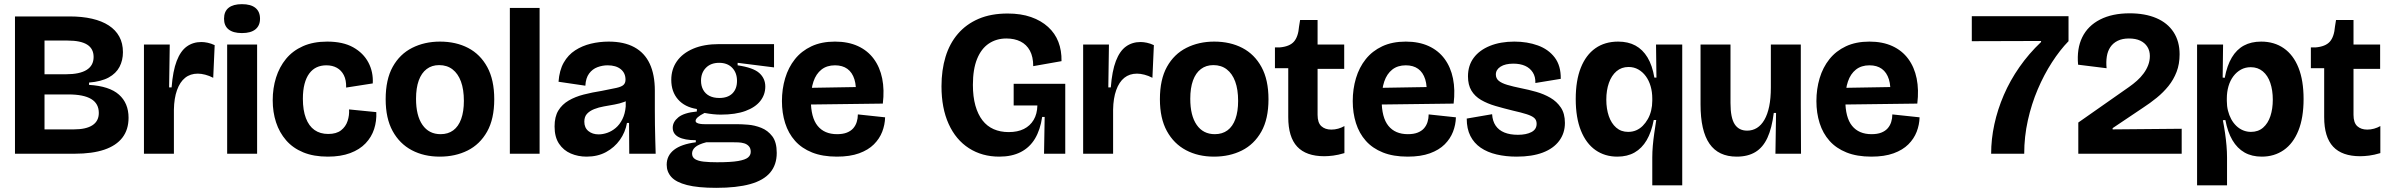

<svg xmlns="http://www.w3.org/2000/svg" viewBox="-20 -739 11490 923"><path d="M52 0V-660H314Q375 -660 422.5 -649Q470 -638 503 -616.5Q536 -595 553.5 -563Q571 -531 571 -488Q571 -449 554.5 -417.5Q538 -386 502.5 -366.5Q467 -347 408 -342V-331Q506 -325 552 -284Q598 -243 598 -173Q598 -116 568.5 -77.5Q539 -39 481.5 -19.5Q424 0 339 0ZM194 -117H335Q394 -117 424.5 -137Q455 -157 455 -196Q455 -241 418.5 -263Q382 -285 309 -285H194ZM194 -382H297Q363 -382 396.5 -403Q430 -424 430 -465Q430 -505 399 -524.5Q368 -544 305 -544H194Z M672 0V-270V-525H796L793 -319H805Q811 -398 829.5 -446Q848 -494 878 -515.5Q908 -537 948 -537Q962 -537 978.5 -533.5Q995 -530 1012 -522L1005 -365Q986 -375 966.5 -380Q947 -385 931 -385Q895 -385 870 -365Q845 -345 831 -306Q817 -267 816 -212V0Z M1072 0V-525H1216V0ZM1143 -580Q1101 -580 1079 -597.5Q1057 -615 1057 -649Q1057 -684 1079 -701.5Q1101 -719 1143 -719Q1186 -719 1208 -701Q1230 -683 1230 -649Q1230 -616 1208 -598Q1186 -580 1143 -580Z M1556 14Q1488 14 1438 -6.5Q1388 -27 1355.5 -64.5Q1323 -102 1307 -151Q1291 -200 1291 -257Q1291 -315 1307 -366Q1323 -417 1355 -456Q1387 -495 1436.5 -517Q1486 -539 1553 -539Q1629 -539 1678 -511.5Q1727 -484 1751 -438.5Q1775 -393 1772 -338L1644 -318Q1645 -354 1633 -377.5Q1621 -401 1599.5 -413Q1578 -425 1549 -425Q1523 -425 1502.5 -415.5Q1482 -406 1467 -386Q1452 -366 1444 -335.5Q1436 -305 1436 -264Q1436 -209 1450.5 -171Q1465 -133 1492 -114Q1519 -95 1558 -95Q1597 -95 1619.5 -112.5Q1642 -130 1651 -157.5Q1660 -185 1658 -213L1789 -200Q1791 -157 1778.5 -118.5Q1766 -80 1737.5 -50Q1709 -20 1663.5 -3Q1618 14 1556 14Z M2094 14Q2018 14 1959.5 -17Q1901 -48 1867.5 -109Q1834 -170 1834 -262Q1834 -357 1868 -418Q1902 -479 1961.5 -509Q2021 -539 2095 -539Q2172 -539 2230.5 -508.5Q2289 -478 2322.5 -416.5Q2356 -355 2356 -262Q2356 -167 2321.5 -106Q2287 -45 2228 -15.5Q2169 14 2094 14ZM2098 -94Q2134 -94 2159 -112.5Q2184 -131 2197 -167Q2210 -203 2210 -254Q2210 -309 2196 -347Q2182 -385 2155.5 -405.5Q2129 -426 2091 -426Q2056 -426 2031 -407Q2006 -388 1993 -352Q1980 -316 1980 -264Q1980 -183 2011 -138.5Q2042 -94 2098 -94Z M2431 0V-701H2574V0Z M2800 14Q2759 14 2724 -1Q2689 -16 2667.5 -48Q2646 -80 2646 -131Q2646 -178 2664 -207.5Q2682 -237 2713.5 -255.5Q2745 -274 2786 -284.5Q2827 -295 2872 -302Q2919 -311 2943.5 -316.5Q2968 -322 2977.5 -331Q2987 -340 2987 -356Q2987 -388 2964 -406.5Q2941 -425 2901 -425Q2876 -425 2852 -416Q2828 -407 2812 -385.5Q2796 -364 2794 -327L2665 -346Q2669 -401 2690 -438Q2711 -475 2745 -497Q2779 -519 2820.5 -529Q2862 -539 2906 -539Q2980 -539 3029.5 -512Q3079 -485 3103.5 -432.5Q3128 -380 3128 -303V-209Q3128 -175 3128.5 -139.5Q3129 -104 3130 -69.5Q3131 -35 3132 0H3005Q3005 -35 3004.5 -71.5Q3004 -108 3004 -148H2994Q2986 -103 2960 -66.5Q2934 -30 2893.5 -8Q2853 14 2800 14ZM2858 -93Q2878 -93 2899.5 -100.5Q2921 -108 2940 -124Q2959 -140 2972 -166Q2985 -192 2988 -227V-269L3013 -270Q3002 -257 2980.5 -249Q2959 -241 2934 -236.5Q2909 -232 2883.5 -227.5Q2858 -223 2836.5 -214.5Q2815 -206 2802 -192Q2789 -178 2789 -154Q2789 -125 2808.5 -109Q2828 -93 2858 -93Z M3423 164Q3335 164 3282.5 150.5Q3230 137 3207.5 112Q3185 87 3185 53Q3185 9 3220 -18.5Q3255 -46 3325 -55V-65Q3271 -65 3242.5 -80Q3214 -95 3214 -125Q3214 -153 3241 -175Q3268 -197 3330 -203V-215Q3272 -224 3239.5 -261Q3207 -298 3207 -355Q3207 -406 3234 -444.5Q3261 -483 3312.5 -505Q3364 -527 3438 -527H3701V-415L3526 -437V-425Q3601 -414 3630 -388Q3659 -362 3659 -323Q3659 -284 3635 -253.5Q3611 -223 3563.5 -205.5Q3516 -188 3445 -188Q3427 -188 3408 -190Q3389 -192 3367 -196Q3345 -185 3334.5 -175.5Q3324 -166 3324 -158Q3324 -152 3330 -148.5Q3336 -145 3346 -143.5Q3356 -142 3369 -142H3525Q3545 -142 3576.5 -139.5Q3608 -137 3639.5 -124.5Q3671 -112 3692.5 -84Q3714 -56 3714 -4Q3714 53 3682.5 90.5Q3651 128 3586.5 146Q3522 164 3423 164ZM3427 41Q3494 41 3528.5 35Q3563 29 3576 18Q3589 7 3589 -9Q3589 -26 3580 -36Q3571 -46 3557.5 -50Q3544 -54 3530 -54.5Q3516 -55 3506 -55H3375Q3337 -45 3322 -31.5Q3307 -18 3307 -1Q3307 17 3321.5 26Q3336 35 3362.5 38Q3389 41 3427 41ZM3438 -268Q3479 -268 3501 -290Q3523 -312 3523 -350Q3523 -389 3500 -413Q3477 -437 3437 -437Q3397 -437 3373.5 -413Q3350 -389 3350 -351Q3350 -326 3360.5 -307Q3371 -288 3390.5 -278Q3410 -268 3438 -268Z M4003 14Q3934 14 3884 -6Q3834 -26 3802 -62Q3770 -98 3754.5 -147Q3739 -196 3739 -253Q3739 -311 3754.5 -363Q3770 -415 3801.5 -454.5Q3833 -494 3881 -516.5Q3929 -539 3994 -539Q4057 -539 4104 -517.5Q4151 -496 4180.5 -456Q4210 -416 4221 -361.5Q4232 -307 4224 -241L3830 -236V-316L4122 -321L4093 -276Q4098 -324 4087.5 -357.5Q4077 -391 4053.5 -408Q4030 -425 3994 -425Q3955 -425 3929 -404.5Q3903 -384 3890.5 -347Q3878 -310 3878 -258Q3878 -174 3910.5 -134Q3943 -94 4004 -94Q4032 -94 4051 -101.5Q4070 -109 4081.5 -122Q4093 -135 4098.5 -152.5Q4104 -170 4104 -189L4235 -175Q4234 -139 4221 -105.5Q4208 -72 4181 -45Q4154 -18 4110 -2Q4066 14 4003 14Z M4784 14Q4701 14 4638 -26.5Q4575 -67 4540.5 -143Q4506 -219 4506 -324Q4506 -402 4525.5 -466Q4545 -530 4585 -576.5Q4625 -623 4684.5 -648.5Q4744 -674 4824 -674Q4888 -674 4936.5 -657Q4985 -640 5018.5 -609.5Q5052 -579 5068 -537.5Q5084 -496 5083 -445L4947 -421Q4947 -466 4931 -495.5Q4915 -525 4886 -539.5Q4857 -554 4818 -554Q4770 -554 4733.5 -529.5Q4697 -505 4677 -455.5Q4657 -406 4657 -331Q4657 -274 4669 -231.5Q4681 -189 4703 -160.5Q4725 -132 4757 -118Q4789 -104 4829 -104Q4872 -104 4902 -119Q4932 -134 4949 -162.5Q4966 -191 4967 -232H4853V-336H5101V-216V0H4999L5002 -177H4990Q4981 -115 4955.5 -72.5Q4930 -30 4887 -8Q4844 14 4784 14Z M5187 0V-270V-525H5311L5308 -319H5320Q5326 -398 5344.5 -446Q5363 -494 5393 -515.5Q5423 -537 5463 -537Q5477 -537 5493.5 -533.5Q5510 -530 5527 -522L5520 -365Q5501 -375 5481.5 -380Q5462 -385 5446 -385Q5410 -385 5385 -365Q5360 -345 5346 -306Q5332 -267 5331 -212V0Z M5816 14Q5740 14 5681.5 -17Q5623 -48 5589.5 -109Q5556 -170 5556 -262Q5556 -357 5590 -418Q5624 -479 5683.5 -509Q5743 -539 5817 -539Q5894 -539 5952.5 -508.5Q6011 -478 6044.5 -416.5Q6078 -355 6078 -262Q6078 -167 6043.5 -106Q6009 -45 5950 -15.5Q5891 14 5816 14ZM5820 -94Q5856 -94 5881 -112.5Q5906 -131 5919 -167Q5932 -203 5932 -254Q5932 -309 5918 -347Q5904 -385 5877.5 -405.5Q5851 -426 5813 -426Q5778 -426 5753 -407Q5728 -388 5715 -352Q5702 -316 5702 -264Q5702 -183 5733 -138.5Q5764 -94 5820 -94Z M6346 12Q6259 12 6216 -34Q6173 -80 6173 -176V-411H6109V-511H6131Q6179 -515 6200 -538.5Q6221 -562 6225 -612L6230 -643H6314V-525H6442V-408H6314V-187Q6314 -149 6332 -132.5Q6350 -116 6380 -116Q6397 -116 6413 -120.5Q6429 -125 6443 -133V-3Q6413 6 6389 9Q6365 12 6346 12Z M6747 14Q6678 14 6628 -6Q6578 -26 6546 -62Q6514 -98 6498.5 -147Q6483 -196 6483 -253Q6483 -311 6498.5 -363Q6514 -415 6545.5 -454.5Q6577 -494 6625 -516.5Q6673 -539 6738 -539Q6801 -539 6848 -517.5Q6895 -496 6924.5 -456Q6954 -416 6965 -361.5Q6976 -307 6968 -241L6574 -236V-316L6866 -321L6837 -276Q6842 -324 6831.5 -357.5Q6821 -391 6797.5 -408Q6774 -425 6738 -425Q6699 -425 6673 -404.5Q6647 -384 6634.5 -347Q6622 -310 6622 -258Q6622 -174 6654.5 -134Q6687 -94 6748 -94Q6776 -94 6795 -101.5Q6814 -109 6825.5 -122Q6837 -135 6842.5 -152.5Q6848 -170 6848 -189L6979 -175Q6978 -139 6965 -105.5Q6952 -72 6925 -45Q6898 -18 6854 -2Q6810 14 6747 14Z M7271 14Q7219 14 7174.5 3.5Q7130 -7 7098 -29Q7066 -51 7048.5 -85.5Q7031 -120 7031 -169L7153 -190Q7155 -157 7170 -135Q7185 -113 7212 -102Q7239 -91 7277 -91Q7317 -91 7342 -104Q7367 -117 7367 -144Q7367 -162 7355.5 -172Q7344 -182 7319 -190Q7294 -198 7254 -207Q7209 -218 7169.5 -229.5Q7130 -241 7100 -258.5Q7070 -276 7053.5 -303.5Q7037 -331 7037 -372Q7037 -424 7064.5 -461Q7092 -498 7142.5 -518.5Q7193 -539 7260 -539Q7322 -539 7373 -520.5Q7424 -502 7454 -462.5Q7484 -423 7483 -360L7361 -340Q7362 -370 7348.5 -391Q7335 -412 7311.5 -422.5Q7288 -433 7255 -433Q7216 -433 7193.5 -418.5Q7171 -404 7171 -381Q7171 -362 7185 -350.5Q7199 -339 7226 -331Q7253 -323 7292 -315Q7328 -308 7365 -297.5Q7402 -287 7433 -269Q7464 -251 7483.5 -222Q7503 -193 7503 -148Q7503 -99 7475.5 -62Q7448 -25 7396.5 -5.5Q7345 14 7271 14Z M7923 152V18Q7923 -9 7925.5 -38Q7928 -67 7932.5 -98.5Q7937 -130 7942 -162H7930Q7919 -104 7896 -65Q7873 -26 7838 -6Q7803 14 7755 14Q7695 14 7650 -17.5Q7605 -49 7580 -111Q7555 -173 7555 -263Q7555 -352 7579.5 -413.5Q7604 -475 7649.5 -507Q7695 -539 7759 -539Q7807 -539 7842 -520Q7877 -501 7900 -463Q7923 -425 7933 -366H7943L7941 -525H8067V-311V152ZM7807 -105Q7828 -105 7845.5 -112.5Q7863 -120 7877 -134Q7891 -148 7901.5 -166.5Q7912 -185 7917.5 -207.5Q7923 -230 7923 -255V-265Q7923 -297 7915 -324.5Q7907 -352 7892 -372.5Q7877 -393 7856 -405Q7835 -417 7809 -417Q7775 -417 7751 -396.5Q7727 -376 7714.5 -340.5Q7702 -305 7702 -260Q7702 -216 7714 -181Q7726 -146 7749.5 -125.5Q7773 -105 7807 -105Z M8329 14Q8241 14 8198 -48Q8155 -110 8155 -237V-525H8299V-244Q8299 -173 8319 -142Q8339 -111 8379 -111Q8405 -111 8426 -124Q8447 -137 8462 -163Q8477 -189 8485 -227.5Q8493 -266 8493 -319V-525H8637V-236L8638 0H8515L8518 -196H8507Q8498 -123 8476.5 -76.5Q8455 -30 8418.5 -8Q8382 14 8329 14Z M8976 14Q8907 14 8857 -6Q8807 -26 8775 -62Q8743 -98 8727.5 -147Q8712 -196 8712 -253Q8712 -311 8727.5 -363Q8743 -415 8774.5 -454.5Q8806 -494 8854 -516.5Q8902 -539 8967 -539Q9030 -539 9077 -517.5Q9124 -496 9153.5 -456Q9183 -416 9194 -361.5Q9205 -307 9197 -241L8803 -236V-316L9095 -321L9066 -276Q9071 -324 9060.5 -357.5Q9050 -391 9026.5 -408Q9003 -425 8967 -425Q8928 -425 8902 -404.5Q8876 -384 8863.5 -347Q8851 -310 8851 -258Q8851 -174 8883.5 -134Q8916 -94 8977 -94Q9005 -94 9024 -101.5Q9043 -109 9054.5 -122Q9066 -135 9071.5 -152.5Q9077 -170 9077 -189L9208 -175Q9207 -139 9194 -105.5Q9181 -72 9154 -45Q9127 -18 9083 -2Q9039 14 8976 14Z M9552 0Q9552 -70 9567.5 -141.5Q9583 -213 9613 -282.5Q9643 -352 9688 -416.5Q9733 -481 9792 -537V-542L9459 -541V-661H9924V-541Q9883 -499 9844.5 -439.5Q9806 -380 9776 -309.5Q9746 -239 9728.5 -160.5Q9711 -82 9711 0Z M9971 0V-150L10215 -321Q10235 -335 10253 -351Q10271 -367 10285 -386Q10299 -405 10307 -426Q10315 -447 10315 -470Q10315 -495 10303 -514Q10291 -533 10269 -543.5Q10247 -554 10214 -554Q10183 -554 10160.5 -543Q10138 -532 10125 -512.5Q10112 -493 10108 -467Q10104 -441 10107 -411L9970 -428Q9963 -505 9990 -560Q10017 -615 10075.5 -645Q10134 -675 10218 -675Q10292 -675 10346 -652Q10400 -629 10429 -584.5Q10458 -540 10458 -478Q10458 -431 10443.5 -393.5Q10429 -356 10404.5 -325.5Q10380 -295 10348 -269Q10316 -243 10282 -221L10136 -123V-117L10468 -120V0Z M10542 152V-307V-525H10667L10665 -366L10675 -365Q10686 -424 10709 -462.5Q10732 -501 10767 -520Q10802 -539 10850 -539Q10913 -539 10959 -507Q11005 -475 11029.5 -413.5Q11054 -352 11054 -263Q11054 -173 11029 -111Q11004 -49 10958.5 -17.5Q10913 14 10853 14Q10805 14 10770 -6Q10735 -26 10712 -65Q10689 -104 10678 -162L10666 -161Q10672 -130 10676.5 -99Q10681 -68 10683.5 -38.5Q10686 -9 10686 18V152ZM10801 -105Q10836 -105 10859.5 -125.5Q10883 -146 10894.5 -181Q10906 -216 10906 -260Q10906 -305 10894 -340.5Q10882 -376 10858 -396Q10834 -416 10800 -416Q10774 -416 10753 -404.5Q10732 -393 10716.5 -372.5Q10701 -352 10693 -324.5Q10685 -297 10685 -265V-254Q10685 -229 10690.5 -207Q10696 -185 10706 -166.5Q10716 -148 10730.5 -134Q10745 -120 10763 -112.5Q10781 -105 10801 -105Z M11326 12Q11239 12 11196 -34Q11153 -80 11153 -176V-411H11089V-511H11111Q11159 -515 11180 -538.5Q11201 -562 11205 -612L11210 -643H11294V-525H11422V-408H11294V-187Q11294 -149 11312 -132.5Q11330 -116 11360 -116Q11377 -116 11393 -120.5Q11409 -125 11423 -133V-3Q11393 6 11369 9Q11345 12 11326 12Z"/></svg>

Font: Bricolage Grotesque 72pt
Style: Bold
Weight: 700
Designer: Mathieu Triay
Foundry: Atelier Triay
Version: Version 1.001;gftools[0.9.33.dev8+g029e19f]